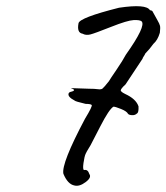

<svg xmlns="http://www.w3.org/2000/svg" viewBox="-20 -582 538 621"><path d="M209 -297 268 -295Q286 -295 296.5 -293.5Q307 -292 311.5 -295.5Q316 -299 332 -319Q336 -326 356.5 -356Q377 -386 387 -405Q453 -498 438 -513Q432 -518 412 -517Q392 -516 339 -495Q286 -474 272 -470.5Q258 -467 247 -473Q228 -476 234 -507Q238 -525 365 -557Q453 -570 465 -549Q473 -548 474 -544Q482 -529 489 -517Q496 -505 497.5 -498.5Q499 -492 497 -476Q490 -452 476 -440Q464 -423 450 -409Q449 -406 445 -400Q441 -394 441 -392L386 -309Q367 -292 371.5 -287Q376 -282 385 -278Q420 -262 428 -238Q429 -218 423 -215Q417 -209 407 -209.5Q397 -210 394 -214Q390 -222 371.5 -229.5Q353 -237 347 -237Q333 -229 304.5 -173.5Q276 -118 273 -112.5Q270 -107 265.5 -100Q261 -93 257 -84.5Q253 -76 250 -54.5Q247 -33 252 -32Q264 -35 269 -19Q277 -8 257 7Q237 22 221 18Q199 14 185 -20Q178 -53 255 -198Q280 -239 276.5 -242.5Q273 -246 257 -246Q223 -254 221 -257Q198 -269 202 -280Q204 -284 209 -285Q230 -290 209 -297ZM209 -297Q208 -298 207 -298Q208 -298 209 -297Z"/></svg>

Font: Caveat
Style: Regular
Weight: 400
Designer: Pablo Impallari
Foundry: Creative Lab NY
Version: Version 1.096; ttfautohint (v1.3)